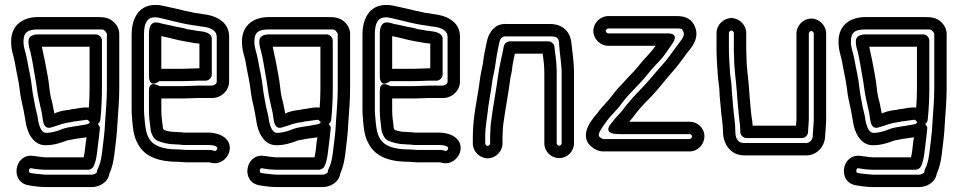

<svg xmlns="http://www.w3.org/2000/svg" viewBox="-20 -587 3871 776"><path d="M95 -421V-419C95 -403 99 -390 102 -381C110 -348 116 -309 122 -274C128 -245 130 -212 138 -179C140 -171 142 -164 143 -157L148 -135C150 -128 150 -122 151 -117L153 -103C155 -89 161 -62 190 -73C196 -75 208 -78 213 -80C227 -84 226 -85 227 -85C237 -88 253 -92 265 -93C272 -94 275 -95 278 -96L288 -97C330 -102 334 -107 339 -97C339 -97 382 -64 386 -107C390 -148 392 -188 392 -230V-423C392 -438 378 -448 367 -448H134C115 -448 95 -441 95 -421ZM339 -152C316 -155 299 -149 282 -147L267 -145C265 -145 263 -144 261 -143C244 -142 225 -138 211 -133C205 -131 203 -129 200 -128C199 -131 198 -140 196 -147L192 -168C191 -174 188 -183 186 -191C180 -215 179 -250 172 -284C166 -318 158 -360 150 -394C150 -395 149 -397 149 -398H342V-230C342 -204 341 -178 339 -152ZM75 -419C75 -456 91 -468 134 -468H371C400 -468 397 -469 406 -460C410 -456 412 -452 412 -449V-230C412 -184 408 -144 405 -96C403 -48 397 -11 392 33C388 62 384 78 374 98C372 101 372 106 372 109C371 112 359 119 352 119H164C157 119 124 115 114 114C105 112 96 114 97 102C98 94 101 93 106 93C119 96 146 99 164 99H336C346 99 356 92 359 84C372 55 373 19 377 -9C380 -30 382 -50 384 -72C384 -72 362 -121 339 -88C337 -85 323 -83 293 -78L279 -76C267 -74 246 -71 233 -66C212 -57 189 -50 165 -50C150 -52 141 -67 134 -100L132 -114C131 -119 130 -125 128 -132L123 -153C118 -180 112 -207 109 -235C105 -275 96 -307 90 -343C84 -378 75 -392 75 -419ZM25 -419C25 -380 36 -360 40 -335C46 -297 55 -263 59 -229C62 -197 70 -168 75 -143L79 -121C80 -116 81 -110 82 -105L84 -92C89 -60 109 0 164 0C198 0 227 -10 250 -19C259 -21 275 -24 286 -26L301 -28C310 -30 320 -30 330 -32C329 -27 328 -21 327 -15C324 9 323 30 318 49H164C155 49 124 44 113 43C38 33 19 150 96 162C111 165 142 169 164 169H352C378 169 416 153 422 115C433 91 438 68 442 39C447 -5 453 -44 455 -94C458 -140 462 -182 462 -230V-449C462 -468 454 -484 442 -496C421 -517 398 -518 371 -518H134C75 -518 25 -488 25 -419Z M582 -449V-278C582 -278 581 -230 621 -257C624 -259 624 -259 626 -259H720C736 -259 771 -261 782 -261H811C826 -261 836 -275 836 -286V-430C836 -454 806 -459 789 -461L773 -463C758 -466 749 -467 736 -469C721 -474 705 -477 692 -479C676 -483 656 -487 641 -490L622 -495C589 -503 582 -477 582 -449ZM720 -309H632V-441C660 -436 699 -424 726 -420C740 -418 752 -415 766 -413L783 -411H786V-311H782C767 -311 734 -309 720 -309ZM722 -1H824C830 -1 836 0 842 1C860 5 859 11 858 15C855 22 850 24 846 23C843 22 839 19 824 19H732C724 19 714 17 701 17C636 17 598 2 581 -30C570 -50 567 -73 564 -110C563 -121 562 -131 562 -142V-449C562 -496 576 -517 607 -517C619 -517 627 -514 645 -510C685 -501 718 -491 760 -485L775 -483L792 -480H794C835 -476 855 -462 856 -439V-257C856 -248 845 -241 836 -241H782C767 -241 734 -239 720 -239H626C621 -239 582 -267 582 -219V-143C582 -115 585 -92 588 -70C589 -47 602 -23 619 -17C636 -11 657 -4 683 -4C692 -3 696 -3 701 -3C706 -3 715 -1 722 -1ZM685 -54C669 -54 657 -57 642 -62C640 -65 638 -71 638 -72V-75C635 -98 632 -118 632 -143V-189H720C736 -189 771 -191 782 -191H835C870 -189 906 -218 906 -257V-440C906 -504 843 -526 799 -530L783 -533H782L766 -535C756 -537 747 -540 729 -543C705 -549 679 -555 655 -560C641 -563 629 -567 607 -567C536 -567 512 -504 512 -449V-142C512 -129 513 -117 514 -106C517 -70 519 -38 537 -6C567 52 632 67 701 67C708 67 718 69 732 69H824C826 69 822 68 833 71C870 80 898 54 906 29C919 -16 884 -39 858 -46C847 -49 835 -51 824 -51H724C719 -52 709 -53 701 -53C694 -53 691 -54 685 -54Z M1028 -421V-419C1028 -403 1032 -390 1035 -381C1043 -348 1049 -309 1055 -274C1061 -245 1063 -212 1071 -179C1073 -171 1075 -164 1076 -157L1081 -135C1083 -128 1083 -122 1084 -117L1086 -103C1088 -89 1094 -62 1123 -73C1129 -75 1141 -78 1146 -80C1160 -84 1159 -85 1160 -85C1170 -88 1186 -92 1198 -93C1205 -94 1208 -95 1211 -96L1221 -97C1263 -102 1267 -107 1272 -97C1272 -97 1315 -64 1319 -107C1323 -148 1325 -188 1325 -230V-423C1325 -438 1311 -448 1300 -448H1067C1048 -448 1028 -441 1028 -421ZM1272 -152C1249 -155 1232 -149 1215 -147L1200 -145C1198 -145 1196 -144 1194 -143C1177 -142 1158 -138 1144 -133C1138 -131 1136 -129 1133 -128C1132 -131 1131 -140 1129 -147L1125 -168C1124 -174 1121 -183 1119 -191C1113 -215 1112 -250 1105 -284C1099 -318 1091 -360 1083 -394C1083 -395 1082 -397 1082 -398H1275V-230C1275 -204 1274 -178 1272 -152ZM1008 -419C1008 -456 1024 -468 1067 -468H1304C1333 -468 1330 -469 1339 -460C1343 -456 1345 -452 1345 -449V-230C1345 -184 1341 -144 1338 -96C1336 -48 1330 -11 1325 33C1321 62 1317 78 1307 98C1305 101 1305 106 1305 109C1304 112 1292 119 1285 119H1097C1090 119 1057 115 1047 114C1038 112 1029 114 1030 102C1031 94 1034 93 1039 93C1052 96 1079 99 1097 99H1269C1279 99 1289 92 1292 84C1305 55 1306 19 1310 -9C1313 -30 1315 -50 1317 -72C1317 -72 1295 -121 1272 -88C1270 -85 1256 -83 1226 -78L1212 -76C1200 -74 1179 -71 1166 -66C1145 -57 1122 -50 1098 -50C1083 -52 1074 -67 1067 -100L1065 -114C1064 -119 1063 -125 1061 -132L1056 -153C1051 -180 1045 -207 1042 -235C1038 -275 1029 -307 1023 -343C1017 -378 1008 -392 1008 -419ZM958 -419C958 -380 969 -360 973 -335C979 -297 988 -263 992 -229C995 -197 1003 -168 1008 -143L1012 -121C1013 -116 1014 -110 1015 -105L1017 -92C1022 -60 1042 0 1097 0C1131 0 1160 -10 1183 -19C1192 -21 1208 -24 1219 -26L1234 -28C1243 -30 1253 -30 1263 -32C1262 -27 1261 -21 1260 -15C1257 9 1256 30 1251 49H1097C1088 49 1057 44 1046 43C971 33 952 150 1029 162C1044 165 1075 169 1097 169H1285C1311 169 1349 153 1355 115C1366 91 1371 68 1375 39C1380 -5 1386 -44 1388 -94C1391 -140 1395 -182 1395 -230V-449C1395 -468 1387 -484 1375 -496C1354 -517 1331 -518 1304 -518H1067C1008 -518 958 -488 958 -419Z M1515 -449V-278C1515 -278 1514 -230 1554 -257C1557 -259 1557 -259 1559 -259H1653C1669 -259 1704 -261 1715 -261H1744C1759 -261 1769 -275 1769 -286V-430C1769 -454 1739 -459 1722 -461L1706 -463C1691 -466 1682 -467 1669 -469C1654 -474 1638 -477 1625 -479C1609 -483 1589 -487 1574 -490L1555 -495C1522 -503 1515 -477 1515 -449ZM1653 -309H1565V-441C1593 -436 1632 -424 1659 -420C1673 -418 1685 -415 1699 -413L1716 -411H1719V-311H1715C1700 -311 1667 -309 1653 -309ZM1655 -1H1757C1763 -1 1769 0 1775 1C1793 5 1792 11 1791 15C1788 22 1783 24 1779 23C1776 22 1772 19 1757 19H1665C1657 19 1647 17 1634 17C1569 17 1531 2 1514 -30C1503 -50 1500 -73 1497 -110C1496 -121 1495 -131 1495 -142V-449C1495 -496 1509 -517 1540 -517C1552 -517 1560 -514 1578 -510C1618 -501 1651 -491 1693 -485L1708 -483L1725 -480H1727C1768 -476 1788 -462 1789 -439V-257C1789 -248 1778 -241 1769 -241H1715C1700 -241 1667 -239 1653 -239H1559C1554 -239 1515 -267 1515 -219V-143C1515 -115 1518 -92 1521 -70C1522 -47 1535 -23 1552 -17C1569 -11 1590 -4 1616 -4C1625 -3 1629 -3 1634 -3C1639 -3 1648 -1 1655 -1ZM1618 -54C1602 -54 1590 -57 1575 -62C1573 -65 1571 -71 1571 -72V-75C1568 -98 1565 -118 1565 -143V-189H1653C1669 -189 1704 -191 1715 -191H1768C1803 -189 1839 -218 1839 -257V-440C1839 -504 1776 -526 1732 -530L1716 -533H1715L1699 -535C1689 -537 1680 -540 1662 -543C1638 -549 1612 -555 1588 -560C1574 -563 1562 -567 1540 -567C1469 -567 1445 -504 1445 -449V-142C1445 -129 1446 -117 1447 -106C1450 -70 1452 -38 1470 -6C1500 52 1565 67 1634 67C1641 67 1651 69 1665 69H1757C1759 69 1755 68 1766 71C1803 80 1831 54 1839 29C1852 -16 1817 -39 1791 -46C1780 -49 1768 -51 1757 -51H1657C1652 -52 1642 -53 1634 -53C1627 -53 1624 -54 1618 -54Z M1961 -7C1961 -3 1955 3 1951 3C1947 3 1941 -3 1941 -7V-34C1941 -76 1950 -116 1954 -159C1959 -193 1965 -221 1969 -255C1972 -277 1979 -302 1982 -325C1985 -347 1989 -372 1994 -396C1995 -400 1996 -403 1997 -410C2002 -436 2010 -440 2027 -440H2203C2233 -440 2239 -434 2240 -405C2242 -369 2250 -329 2250 -292V-8C2250 -3 2245 2 2240 2C2235 2 2230 -3 2230 -8V-292C2230 -323 2227 -353 2223 -378L2221 -397C2220 -410 2208 -420 2196 -420H2041C2029 -420 2018 -410 2016 -399C2010 -364 1998 -322 1993 -280C1985 -219 1972 -155 1964 -90C1963 -81 1962 -69 1962 -59C1961 -47 1961 -39 1961 -34ZM2012 -58C2012 -67 2013 -75 2014 -84C2022 -145 2035 -209 2043 -273C2045 -286 2050 -299 2051 -320C2053 -334 2057 -352 2061 -370H2173C2177 -346 2180 -320 2180 -292V-8C2180 25 2207 52 2240 52C2273 52 2300 25 2300 -8V-292C2300 -333 2294 -373 2290 -408C2287 -456 2257 -490 2203 -490H2028C1977 -494 1953 -450 1947 -416C1942 -389 1935 -363 1932 -332C1929 -315 1922 -287 1919 -261C1910 -188 1891 -119 1891 -34V-7C1891 25 1919 53 1951 53C1983 53 2011 25 2011 -7V-34C2011 -39 2012 -48 2012 -58Z M2438 -452C2434 -452 2428 -458 2428 -462C2428 -466 2434 -472 2438 -472H2715C2737 -472 2736 -470 2740 -463C2751 -443 2738 -432 2717 -403C2697 -376 2677 -346 2655 -323C2628 -293 2602 -260 2578 -235C2556 -213 2531 -186 2511 -161C2500 -147 2489 -132 2476 -119C2462 -105 2459 -98 2450 -88C2450 -88 2416 -52 2465 -46C2474 -45 2480 -45 2482 -45H2767C2773 -45 2777 -40 2777 -36C2777 -30 2771 -25 2767 -25H2418C2417 -25 2413 -26 2404 -33C2391 -43 2412 -69 2433 -99C2450 -122 2473 -141 2495 -172C2523 -210 2558 -239 2590 -278C2607 -299 2623 -318 2641 -336C2664 -359 2682 -389 2699 -413C2699 -413 2728 -452 2679 -452ZM2438 -402H2630C2622 -392 2614 -381 2605 -371C2586 -351 2569 -331 2552 -310C2535 -290 2521 -278 2501 -255C2485 -238 2470 -223 2455 -202C2437 -177 2415 -159 2393 -128C2386 -119 2310 -42 2372 7C2385 18 2401 25 2418 25H2767C2801 25 2827 -4 2827 -36C2827 -70 2799 -95 2767 -95H2523C2532 -105 2542 -117 2551 -130C2568 -152 2593 -178 2614 -199C2642 -228 2666 -261 2691 -289C2715 -315 2739 -348 2757 -373C2770 -390 2815 -434 2784 -489C2768 -516 2742 -522 2715 -522H2438C2406 -522 2378 -494 2378 -462C2378 -430 2406 -402 2438 -402Z M2988 -9C2965 -9 2952 -23 2952 -56C2952 -94 2945 -125 2943 -156C2942 -176 2939 -200 2938 -216C2938 -238 2933 -273 2931 -288C2929 -322 2926 -355 2926 -386V-454C2926 -458 2932 -464 2936 -464C2940 -464 2946 -458 2946 -454V-386C2946 -377 2946 -368 2947 -358C2947 -306 2955 -261 2958 -217L2960 -189C2963 -160 2964 -139 2967 -112C2969 -97 2972 -78 2972 -56V-54C2972 -39 2986 -29 2997 -29H3221C3236 -29 3246 -43 3246 -54V-59L3248 -86C3249 -98 3249 -106 3249 -116V-452C3249 -456 3255 -462 3259 -462C3263 -462 3269 -456 3269 -452V-117C3269 -104 3269 -94 3268 -84L3266 -57C3265 -47 3265 -42 3265 -39C3265 -21 3251 -9 3239 -9ZM2996 -386V-454C2996 -486 2968 -514 2936 -514C2904 -514 2876 -486 2876 -454V-386C2876 -351 2879 -317 2881 -284C2882 -266 2888 -230 2888 -215C2888 -194 2892 -172 2893 -154C2895 -117 2902 -88 2902 -56C2902 -7 2931 41 2988 41H3239C3283 41 3315 3 3315 -39C3315 -42 3316 -47 3316 -52L3318 -80C3319 -92 3319 -104 3319 -117V-452C3319 -484 3291 -512 3259 -512C3227 -512 3199 -484 3199 -452V-116C3199 -106 3199 -98 3198 -90L3197 -79H3022C3021 -92 3020 -105 3017 -119C3014 -143 3013 -162 3010 -193L3008 -221C3005 -269 2997 -314 2997 -359C2997 -367 2996 -376 2996 -386Z M3439 -421V-419C3439 -403 3443 -390 3446 -381C3454 -348 3460 -309 3466 -274C3472 -245 3474 -212 3482 -179C3484 -171 3486 -164 3487 -157L3492 -135C3494 -128 3494 -122 3495 -117L3497 -103C3499 -89 3505 -62 3534 -73C3540 -75 3552 -78 3557 -80C3571 -84 3570 -85 3571 -85C3581 -88 3597 -92 3609 -93C3616 -94 3619 -95 3622 -96L3632 -97C3674 -102 3678 -107 3683 -97C3683 -97 3726 -64 3730 -107C3734 -148 3736 -188 3736 -230V-423C3736 -438 3722 -448 3711 -448H3478C3459 -448 3439 -441 3439 -421ZM3683 -152C3660 -155 3643 -149 3626 -147L3611 -145C3609 -145 3607 -144 3605 -143C3588 -142 3569 -138 3555 -133C3549 -131 3547 -129 3544 -128C3543 -131 3542 -140 3540 -147L3536 -168C3535 -174 3532 -183 3530 -191C3524 -215 3523 -250 3516 -284C3510 -318 3502 -360 3494 -394C3494 -395 3493 -397 3493 -398H3686V-230C3686 -204 3685 -178 3683 -152ZM3419 -419C3419 -456 3435 -468 3478 -468H3715C3744 -468 3741 -469 3750 -460C3754 -456 3756 -452 3756 -449V-230C3756 -184 3752 -144 3749 -96C3747 -48 3741 -11 3736 33C3732 62 3728 78 3718 98C3716 101 3716 106 3716 109C3715 112 3703 119 3696 119H3508C3501 119 3468 115 3458 114C3449 112 3440 114 3441 102C3442 94 3445 93 3450 93C3463 96 3490 99 3508 99H3680C3690 99 3700 92 3703 84C3716 55 3717 19 3721 -9C3724 -30 3726 -50 3728 -72C3728 -72 3706 -121 3683 -88C3681 -85 3667 -83 3637 -78L3623 -76C3611 -74 3590 -71 3577 -66C3556 -57 3533 -50 3509 -50C3494 -52 3485 -67 3478 -100L3476 -114C3475 -119 3474 -125 3472 -132L3467 -153C3462 -180 3456 -207 3453 -235C3449 -275 3440 -307 3434 -343C3428 -378 3419 -392 3419 -419ZM3369 -419C3369 -380 3380 -360 3384 -335C3390 -297 3399 -263 3403 -229C3406 -197 3414 -168 3419 -143L3423 -121C3424 -116 3425 -110 3426 -105L3428 -92C3433 -60 3453 0 3508 0C3542 0 3571 -10 3594 -19C3603 -21 3619 -24 3630 -26L3645 -28C3654 -30 3664 -30 3674 -32C3673 -27 3672 -21 3671 -15C3668 9 3667 30 3662 49H3508C3499 49 3468 44 3457 43C3382 33 3363 150 3440 162C3455 165 3486 169 3508 169H3696C3722 169 3760 153 3766 115C3777 91 3782 68 3786 39C3791 -5 3797 -44 3799 -94C3802 -140 3806 -182 3806 -230V-449C3806 -468 3798 -484 3786 -496C3765 -517 3742 -518 3715 -518H3478C3419 -518 3369 -488 3369 -419Z"/></svg>

Font: Electronic
Style: Outline
Weight: 700
Version: Version 1.011